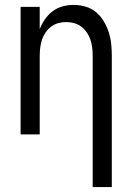

<svg xmlns="http://www.w3.org/2000/svg" viewBox="-20 -548 540 783"><path d="M358 215V-320Q358 -337 356 -353.5Q354 -370 349 -385.5Q344 -401 334.5 -415Q325 -429 312 -439Q299 -449 283 -453.5Q267 -458 250 -458Q233 -458 217 -453.5Q201 -449 188 -439Q175 -429 165.5 -415Q156 -401 151 -385.5Q146 -370 144 -353.5Q142 -337 142 -320V0H64V-520H142V-429Q150 -450 163 -469Q176 -488 194.5 -502Q213 -516 235.5 -522Q258 -528 280 -528Q305 -528 329 -521Q353 -514 371.5 -498.5Q390 -483 403 -461.5Q416 -440 423.5 -416.5Q431 -393 433.5 -368.5Q436 -344 436 -320V215Z"/></svg>

Font: Iosevka www.saffi
Style: Regular
Weight: 400
Monospace: yes
Designer: Belleve Invis
Foundry: Belleve Invis
Version: Version 22.0.2; ttfautohint (v1.8.3)